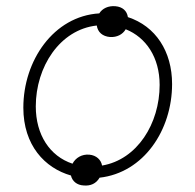

<svg xmlns="http://www.w3.org/2000/svg" viewBox="-20 -568 628 617"><path d="M334 -449C356 -448 374 -457 384 -474C449 -448 493 -384 493 -295C493 -171 421 -55 308 -36C305 -54 290 -69 267 -71C243 -73 223 -61 213 -42C140 -66 95 -135 95 -226C95 -353 172 -473 291 -486C294 -465 309 -451 334 -449ZM249 28C271 30 289 22 300 3C442 -13 533 -150 533 -298C533 -403 480 -484 391 -513C388 -533 374 -546 351 -548C328 -550 309 -541 299 -525C152 -516 55 -373 55 -222C55 -101 124 -28 208 -4C212 14 227 27 249 28Z"/></svg>

Font: Fixel Text 20240404 ExtraLight
Style: Italic
Weight: 200
Width: 4
Italic angle: -10°
Designer: AlfaBravo + MacPaw
Foundry: Kyrylo Tkachov, Marchela Mozhyna, Serhii Makarenko, Maria Weinstein, Zakhar Kryvoshyya
Version: Version 1.211;Glyphs 3.2 (3225)